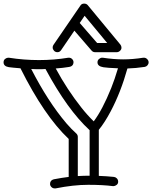

<svg xmlns="http://www.w3.org/2000/svg" viewBox="-58 -1026 849 1071"><path d="M376 -43.9Q409.2 -45.9 441.9 -45.9V-299.8Q318.4 -413.1 195.8 -641.1Q187 -640.1 177.7 -640.1Q157.2 -640.1 141.8 -640.1Q126.5 -640.1 116.2 -641.1Q210 -458.5 312.5 -337.9Q339.4 -306.6 368.2 -280.8Q376 -272.9 376 -262.2ZM628.9 -694.8Q682.6 -694.8 741.2 -704.1H745.1Q755.4 -704.1 763.2 -696Q771 -688 771 -678.5Q771 -668.9 764.6 -661.6Q758.3 -654.3 749 -652.8Q700.7 -645.5 652.8 -644Q615.7 -511.2 559.6 -405.3Q526.9 -343.3 493.2 -301.8V-44.9Q535.2 -43.5 578.1 -39.1Q587.9 -37.6 594.5 -30.3Q601.1 -22.9 601.1 -12Q601.1 -1 592.3 5.6Q583.5 12.2 575.2 12.2H571.8Q516.1 4.9 434.1 4.9Q352.1 4.9 252 24.9H247.1Q236.3 24.9 228.8 17.3Q221.2 9.8 221.2 0Q221.2 -20.5 242.2 -25.9Q291 -35.2 325.2 -39.1V-251Q189 -379.4 56.2 -645Q7.8 -648.9 -8.8 -651.4Q-38.1 -656.2 -38.1 -678.2Q-38.1 -690.9 -29.3 -697.5Q-20.5 -704.1 -12.2 -704.1H-8.8Q74.2 -690.9 159.2 -690.9Q244.1 -690.9 323.2 -704.1H326.2Q337.4 -704.1 344.7 -696.3Q352.1 -688.5 352.1 -678.7Q352.1 -668.9 345.9 -661.6Q339.8 -654.3 325.7 -652.3Q293.5 -647 252.9 -644Q316.4 -526.4 396 -425.8Q428.7 -384.3 464.8 -349.1Q513.2 -413.1 562.5 -535.2Q582 -584 600.1 -645Q538.6 -647.5 518.6 -650.9Q485.8 -656.2 485.8 -678.2Q485.8 -689.9 494.4 -697Q502.9 -704.1 511.2 -704.1H515.1Q576.2 -694.8 628.9 -694.8ZM540 -786.1 414.1 -938 386.7 -897.9 483.9 -786.1ZM471.7 -734.9Q460.4 -734.9 452.6 -744.1L356.9 -855L282.7 -746.1Q274.9 -734.9 262.7 -734.9Q250.5 -734.9 243.2 -743.2Q235.8 -751.5 235.8 -760.5Q235.8 -769.5 239.7 -774.9L390.6 -995.1Q397.5 -1005.9 410.9 -1005.9Q424.3 -1005.9 431.6 -997.1L613.8 -776.9Q619.6 -769.5 619.6 -759.8Q619.6 -750 611.3 -742.4Q603 -734.9 593.8 -734.9Z"/></svg>

Font: Ribeye Marrow
Style: Regular
Weight: 400
Designer: Astigmatic (AOETI)
Foundry: Astigmatic (AOETI)
Version: Version 1.000